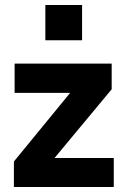

<svg xmlns="http://www.w3.org/2000/svg" viewBox="-20 -743 505 763"><path d="M160.2 -583V-723.1H306.2V-583ZM35.2 0V-101.1L258.8 -374H38.1V-490.2H423.8V-388.2L196.8 -115.2H432.1V0Z"/></svg>

Font: SUSE
Style: Bold
Weight: 700
Designer: Rene Bieder
Foundry: SUSE
Version: Version 1.000